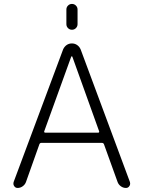

<svg xmlns="http://www.w3.org/2000/svg" viewBox="-20 -974 723 973"><path d="M506.8 -243.2Q503.9 -250 496.1 -250H189.5Q182.6 -250 179.7 -243.2L111.3 -50.8Q106.4 -38.1 94.7 -29.8Q83 -21.5 69.3 -21.5Q57.6 -21.5 51.8 -31.2Q47.9 -36.1 47.9 -43Q47.9 -46.9 48.8 -50.8L299.8 -723.6Q305.7 -737.3 317.4 -745.6Q329.1 -753.9 344.2 -753.9Q359.4 -753.9 371.1 -745.6Q382.8 -737.3 388.7 -723.6L638.7 -50.8Q639.6 -46.9 639.6 -43Q639.6 -36.1 635.7 -31.2Q629.9 -21.5 618.2 -21.5Q604.5 -21.5 592.8 -29.8Q581.1 -38.1 576.2 -50.8ZM316.4 -851.6V-925.8Q316.4 -937.5 324.7 -945.8Q333 -954.1 344.7 -954.1Q356.4 -954.1 364.7 -945.8Q373 -937.5 373 -925.8V-851.6Q373 -839.8 364.7 -831.5Q356.4 -823.2 344.7 -823.2Q333 -823.2 324.7 -831.5Q316.4 -839.8 316.4 -851.6ZM346.7 -686.5Q345.7 -688.5 343.8 -688.5Q341.8 -688.5 340.8 -686.5L204.1 -308.6Q203.1 -305.7 204.6 -303.7Q206.1 -301.8 209 -301.8H478.5Q480.5 -301.8 481.9 -303.7Q483.4 -305.7 482.4 -308.6Z"/></svg>

Font: irohamaru Light
Style: Regular
Weight: 200
Designer: [Source Han Sans]
Ryoko NISHIZUKA  (kana & ideographs); Paul D. Hunt (Latin, Greek & Cyrillic); Wenlong ZHANG  (bopomofo
Version: Version 1.01